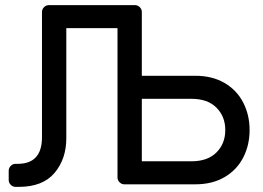

<svg xmlns="http://www.w3.org/2000/svg" viewBox="-20 -720 1029 750"><path d="M507 -700Q518 -700 526 -692Q534 -684 534 -673V-424H743Q809 -424 857 -396Q905 -368 930 -319.5Q955 -271 955 -212Q955 -153 930 -104.5Q905 -56 857 -28Q809 0 743 0H466Q455 0 447 -8Q439 -16 439 -27V-610H239V-180Q239 -99 193 -44.5Q147 10 53 10H41Q30 10 22 2Q14 -6 14 -17V-53Q14 -64 22 -72Q30 -80 41 -80H49Q144 -80 144 -184V-673Q144 -684 152 -692Q160 -700 171 -700ZM534 -334V-90H728Q791 -90 825.5 -124.5Q860 -159 860 -212Q860 -265 825.5 -299.5Q791 -334 728 -334Z"/></svg>

Font: Hezaedrus
Style: Regular
Weight: 400
Designer: Hubert & Fischer
Foundry: Hubert & Fischer
Version: Version 1.10;September 3, 2019;FontCreator 11.5.0.2425 64-bi